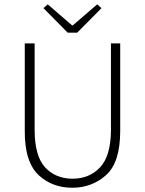

<svg xmlns="http://www.w3.org/2000/svg" viewBox="-20 -861 674 893"><path d="M294.9 -709 182.1 -823.2 202.1 -840.8 314.9 -743.2H318.8L432.1 -840.8L452.1 -823.2L338.9 -709ZM95.2 -659.2H141.1V-257.8Q141.1 -135.7 189.5 -83Q237.8 -30.3 316.9 -29.8Q396 -29.8 445.8 -83Q495.6 -136.2 496.1 -257.8V-659.2H539.1V-252.9Q539.1 -105 473.1 -46.4Q407.2 12.2 316.4 12.2Q225.6 12.2 163.6 -43Q94.2 -104 95.2 -252.9Z"/></svg>

Font: SourceSansPro-Light
Style: Regular
Weight: 300
Designer: Paul D. Hunt
Foundry: Adobe Systems Incorporated
Version: Version 2.020;PS 2.0;hotconv 1.0.86;makeotf.lib2.5.63406